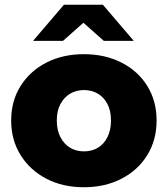

<svg xmlns="http://www.w3.org/2000/svg" viewBox="-20 -779 706 808"><path d="M333 9Q244 9 175 -27Q106 -63 66.5 -126.5Q27 -190 27 -272Q27 -354 66.5 -417Q106 -480 175 -515.5Q244 -551 333 -551Q422 -551 491.5 -515.5Q561 -480 600 -417Q639 -354 639 -272Q639 -190 600 -126.5Q561 -63 491.5 -27Q422 9 333 9ZM333 -142Q366 -142 391.5 -157Q417 -172 432 -201.5Q447 -231 447 -272Q447 -313 432 -341.5Q417 -370 391.5 -385Q366 -400 333 -400Q301 -400 275.5 -385Q250 -370 234.5 -341.5Q219 -313 219 -272Q219 -231 234.5 -201.5Q250 -172 275.5 -157Q301 -142 333 -142ZM119 -607 249 -759H413L543 -607H417L276 -732H386L245 -607Z"/></svg>

Font: MOST Montserrat ExtraBold
Style: Regular
Weight: 800
Designer: Julieta Ulanovsky
Foundry: Julieta Ulanovsky
Version: Version 8.000;March 11, 2024;FontCreator 15.0.0.2926 64-bit